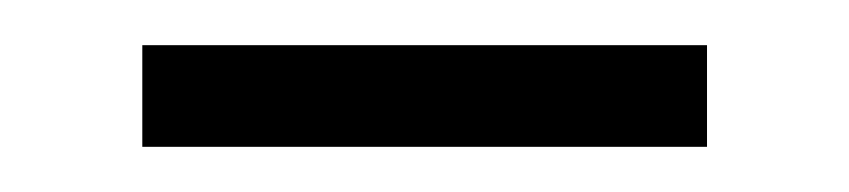

<svg xmlns="http://www.w3.org/2000/svg" viewBox="-20 -304 376 85"><path d="M43 -239V-284H293V-239Z"/></svg>

Font: Noto Serif KR ExtraLight ExtraLight
Style: Regular
Weight: 250
Version: Version 2.003-H1;hotconv 1.1.1;makeotfexe 2.6.0